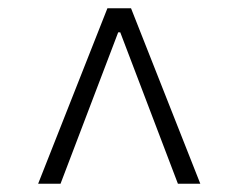

<svg xmlns="http://www.w3.org/2000/svg" viewBox="-20 -763 575 463"><path d="M72 -320H126L209 -538L265 -685H270L326 -538L409 -320H463L296 -743H239Z"/></svg>

Font: Noto Sans KR Light
Style: Regular
Weight: 300
Designer: Ryoko NISHIZUKA 西塚涼子 (kana, bopomofo & ideographs); Paul D. Hunt (Latin, Greek & Cyrillic); Sandoll Communications 산돌커뮤니
Foundry: Adobe
Version: Version 2.004;hotconv 1.0.118;makeotfexe 2.5.65603